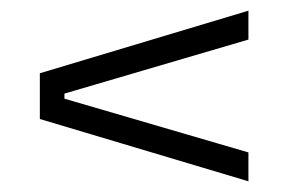

<svg xmlns="http://www.w3.org/2000/svg" viewBox="-20 -491 558 359"><path d="M100.5 -316V-306.5L444.5 -206V-152L54.5 -268.5V-354L444.5 -471V-417Z"/></svg>

Font: Anek Tamil Light
Style: Regular
Weight: 300
Designer: Aadarsh Rajan (Tamil), Yesha Goshar (Latin)
Foundry: Ek Type
Version: Version 1.003